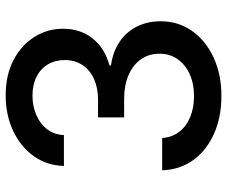

<svg xmlns="http://www.w3.org/2000/svg" viewBox="-81 -696 787 665"><g transform="rotate(-90 312.5 -363.5)"><path d="M313 9.8Q238.3 9.8 180.9 -16.1Q123.5 -42 90.3 -88.1Q57.1 -134.3 55.2 -195.3H167Q169.4 -161.1 188.5 -136.2Q207.5 -111.3 239.7 -98.1Q272 -85 312 -85Q355 -85 387.9 -99.9Q420.9 -114.7 439.9 -141.6Q459 -168.5 459 -204.1Q459 -240.7 440.2 -268.1Q421.4 -295.4 386 -311.3Q350.6 -327.1 300.3 -327.1H238.3V-417.5H300.3Q340.8 -417.5 371.8 -431.6Q402.8 -445.8 419.9 -471.7Q437 -497.6 437 -532.2Q437 -565.9 421.9 -591.3Q406.7 -616.7 378.9 -630.6Q351.1 -644.5 313.5 -644.5Q277.3 -644.5 246.8 -631.3Q216.3 -618.2 197.5 -594Q178.7 -569.8 177.2 -535.6H70.3Q71.8 -595.2 104.5 -640.6Q137.2 -686 192.1 -711.7Q247.1 -737.3 314.9 -737.3Q385.3 -737.3 437 -710.2Q488.8 -683.1 517.1 -637.9Q545.4 -592.8 545.4 -538.6Q545.4 -477.5 511 -435.3Q476.6 -393.1 418.5 -377.9V-372.6Q467.3 -365.7 501.5 -342Q535.6 -318.4 553.5 -282Q571.3 -245.6 571.3 -200.2Q571.3 -139.6 537.8 -92Q504.4 -44.4 446 -17.3Q387.7 9.8 313 9.8Z"/></g></svg>

Font: Inter 16pt Medium
Style: Regular
Weight: 500
Version: Version 4.001;git-66647c0bb